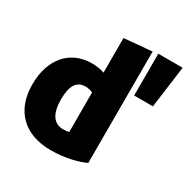

<svg xmlns="http://www.w3.org/2000/svg" viewBox="-182 -965 1131 1153"><g transform="rotate(30 383.5 -388.5)"><path d="M554 -795V-23C508 0 420 24 319 24C142 24 27 -77 27 -264C27 -440 124 -552 276 -552C313 -552 344 -545 362 -538V-778C426 -784 490 -790 554 -795ZM362 -126V-400C351 -406 332 -412 311 -412C249 -412 221 -365 221 -270C221 -173 257 -122 320 -122C338 -122 352 -124 362 -126ZM590 -801H759L720 -511H590Z"/></g></svg>

Font: Repo Black
Style: Regular
Weight: 900
Designer: Stefan Peev
Foundry: Context Ltd
Version: Version 1.502